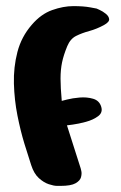

<svg xmlns="http://www.w3.org/2000/svg" viewBox="-20 -608 397 628"><path d="M178 0Q178 0 167 0Q156 0 139.5 -5.5Q123 -11 107 -25.5Q91 -40 82 -68Q73 -95 60 -137.5Q47 -180 37 -230.5Q27 -281 25.5 -334.5Q24 -388 37 -438Q50 -488 84 -527Q114 -562 150.5 -575Q187 -588 220 -588Q253 -588 274.5 -584Q296 -580 296 -580Q296 -580 306 -575.5Q316 -571 326 -563Q336 -555 337 -545.5Q338 -536 320 -526Q296 -513 272 -506.5Q248 -500 229 -490.5Q210 -481 200 -457Q188 -428 183 -404Q178 -380 178 -351Q178 -322 182 -278Q182 -278 199.5 -282.5Q217 -287 240.5 -289Q264 -291 284.5 -285Q305 -279 311 -259Q317 -240 301 -228Q285 -216 261 -209.5Q237 -203 218 -200.5Q199 -198 199 -198L244 -57Q244 -57 246 -48.5Q248 -40 245 -28.5Q242 -17 227 -8.5Q212 0 178 0Z"/></svg>

Font: Nerko One
Style: Regular
Weight: 400
Designer: Nermin Kahrimanovic
Foundry: Nermin Kahrimanovic
Version: Version 1.101